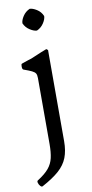

<svg xmlns="http://www.w3.org/2000/svg" viewBox="-109 -797 527 1101"><g transform="rotate(-10 154.5 -247.0)"><path d="M25 222Q69 194 90.5 168Q112 142 119.5 109Q127 76 127 29V-356Q127 -374 121.5 -383Q116 -392 100.5 -399.5Q85 -407 54 -418Q47 -420 46.5 -435.5Q46 -451 51 -453Q56 -455 68 -459Q80 -463 91.5 -467Q103 -471 108 -472Q153 -491 171 -498.5Q189 -506 203 -511L212 -504V27Q212 82 196.5 122Q181 162 145 194Q109 226 46 260Q40 263 32.5 255Q25 247 22 236Q19 225 25 222ZM169 -625Q152 -625 128.5 -640Q105 -655 94 -680Q94 -698 109 -721Q124 -744 149 -755Q166 -755 189.5 -740.5Q213 -726 224 -700Q224 -682 209 -659Q194 -636 169 -625Z"/></g></svg>

Font: Anvers
Style: Regular
Weight: 400
Designer: Ishtar van Looy
Version: Version 1.000